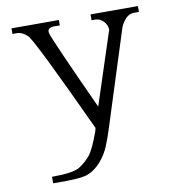

<svg xmlns="http://www.w3.org/2000/svg" viewBox="-79 -771 768 842"><g transform="rotate(-10 304.5 -349.5)"><path d="M591 -700V-674H570Q548 -674 532.5 -658Q517 -642 508 -620L371 -190Q361 -158 346 -120.5Q331 -83 304 -52.5Q277 -22 244 -9.5Q211 3 90 1V-28Q185 -28 214 -46.5Q243 -65 263.5 -90Q284 -115 312 -193L315 -206Q118 -631 94.5 -653Q71 -675 49 -675H28V-700H239V-676H226Q180 -679 186.5 -651Q193 -623 343 -296L449 -620Q448 -642 432.5 -658Q417 -674 395 -674H380V-700Z"/></g></svg>

Font: Constantine
Style: Regular
Weight: 400
Designer: Dukom Design
Version: Version 1.001;PS 001.001;hotconv 1.0.56;makeotf.lib2.0.21325